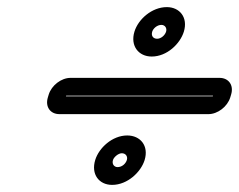

<svg xmlns="http://www.w3.org/2000/svg" viewBox="-20 -616 672 540"><path d="M578.5 -345H165.5L166.1 -347H579.1ZM597.4 -397H178.4C152.4 -397 125 -376 117 -350L114.6 -342C106.6 -316 121.2 -295 147.2 -295H566.2C592.2 -295 619.6 -316 627.6 -342L630 -350C638 -376 623.4 -397 597.4 -397ZM422 -507C411 -507 404.5 -515 408.1 -527C410.9 -536 421.9 -546 433.9 -546C443.9 -546 450.2 -537 447.1 -527C444.1 -517 433 -507 422 -507ZM406.7 -457C449.7 -457 486.7 -493 497.1 -527C509.3 -567 485.2 -596 449.2 -596C407.2 -596 368.8 -562 358.1 -527C345.9 -487 369.7 -457 406.7 -457ZM310.6 -146C301.6 -146 294.1 -154 297.8 -166C300.2 -174 312.6 -185 322.6 -185C333.6 -185 339.8 -176 336.8 -166C333.7 -156 323.6 -146 310.6 -146ZM295.4 -96C338.4 -96 376.4 -132 386.8 -166C399 -206 374.8 -235 337.8 -235C295.8 -235 258.1 -200 247.8 -166C235.5 -126 258.4 -96 295.4 -96Z"/></svg>

Font: DIN Rundschrift
Style: EngKontKu
Weight: 400
Width: 3
Version: Version 1.027